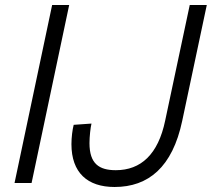

<svg xmlns="http://www.w3.org/2000/svg" viewBox="-20 -730 845 766"><path d="M38 0H106L256 -710H188ZM437 16C572 16 668 -63 707 -248L805 -710H737L639 -249C611 -114 542 -51 442 -51C375 -51 337 -77 337 -159C337 -185 341 -221 345 -237L274 -232C269 -213 265 -182 265 -155C265 -41 329 16 437 16Z"/></svg>

Font: Geist Light
Style: Italic
Weight: 300
Italic angle: -12°
Designer: Basement.studio, Andrés Briganti, Mateo Zaragoza
Foundry: Basement.studio, Vercel, Andrés Briganti, Guido Ferreyra, Mateo Zaragoza
Version: Version 1.500